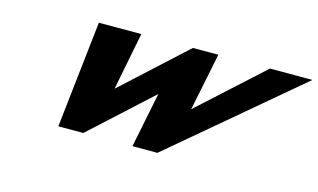

<svg xmlns="http://www.w3.org/2000/svg" viewBox="-68 -702 1474 891"><g transform="rotate(15 669.0 -256.5)"><path d="M375 0 664.6 -265 611 0H731L1338.3 -513H1134.3L829.9 -236L886.3 -513H764.3L461.9 -236L516.3 -513H312.3L255 0Z"/></g></svg>

Font: Hussar
Style: BdWodka
Weight: 700
Foundry: Cannot Into Space Fonts
Version: Version 2.00